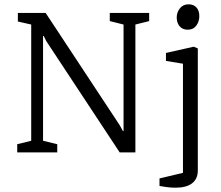

<svg xmlns="http://www.w3.org/2000/svg" viewBox="-20 -708 1026 892"><path d="M60 0V-38L125 -54V-594L63 -608V-648H192L537 -125L551 -99H554V-594L490 -610V-648H673V-610L609 -594V0H536L195 -517L183 -541H180V-54L246 -38V0ZM796 164Q773 164 752.5 161Q732 158 721 156V121L830 95V-412L751 -425V-462L880 -491L899 -483V84Q899 123 872.5 143.5Q846 164 796 164ZM852 -570Q828 -570 814.5 -586Q801 -602 801 -627Q801 -651 816 -669.5Q831 -688 856 -688Q879 -688 892.5 -673.5Q906 -659 906 -633Q906 -608 892 -589Q878 -570 852 -570Z"/></svg>

Font: Faustina Light Light
Style: Regular
Weight: 300
Version: Version 1.200